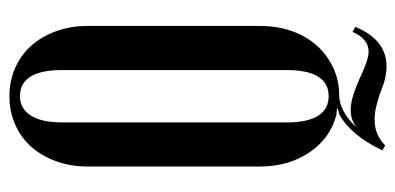

<svg xmlns="http://www.w3.org/2000/svg" viewBox="-242 -508 861 418"><g transform="rotate(-90 189.0 -298.5)"><path d="M162 6V4L149 3Q98 -10 67 -55.5Q36 -101 36 -164V-539Q36 -576 47.5 -607.5Q59 -639 79 -661.5Q99 -684 127.5 -696.5Q156 -709 189 -709Q222 -709 250.5 -696.5Q279 -684 299 -661.5Q319 -639 330.5 -607.5Q342 -576 342 -539V-164Q342 -126 331 -94.5Q320 -63 299.5 -40Q279 -17 251 -4Q223 9 190 9Q174 9 155.5 19Q137 29 121 47Q137 34 159 34Q173 34 189.5 39Q206 44 229 54L235 57Q270 73 286 73Q314 73 329 38L340 44Q312 112 254 112Q229 112 198 99L193 97Q177 92 164 89Q151 86 138 86Q105 86 82 109L71 103Q104 34 150 9ZM132 -104Q132 -60 146.5 -37Q161 -14 189 -14Q246 -14 246 -106V-594Q246 -686 189 -686Q162 -686 147 -662.5Q132 -639 132 -594Z"/></g></svg>

Font: Moniqa Narrow Heading
Style: Bold
Weight: 700
Width: 4
Designer: Rajesh Rajput
Foundry: Rajesh Rajput
Version: Version 1.000